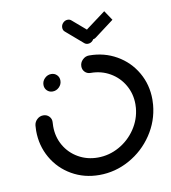

<svg xmlns="http://www.w3.org/2000/svg" viewBox="-80 -768 748 839"><g transform="rotate(-10 294.5 -348.5)"><path d="M121.1 -427.8Q121.1 -444.8 133.5 -457Q145.9 -469.3 162.6 -469.3Q177.4 -469.3 187.4 -459.3Q197.4 -449.3 197.4 -434.4Q197.4 -417.4 185 -405.2Q172.6 -393 155.9 -393Q141.1 -393 131.1 -403Q121.1 -413 121.1 -427.8ZM298.1 -478.9Q298.1 -495.9 310.6 -508.1Q323 -520.4 339.6 -520.4Q406.7 -520.4 461.5 -488.9Q516.3 -457.4 547.6 -403.1Q578.9 -348.9 578.9 -283Q578.9 -271.5 577.8 -259.3Q571.5 -188.1 531.3 -128.1Q491.1 -68.1 428.1 -33.1Q365.2 1.9 294.1 1.9Q227 1.9 172.2 -29.6Q117.4 -61.1 86.1 -115.7Q54.8 -170.4 54.8 -236.3Q54.8 -247.8 55.9 -259.3Q57.4 -275.2 69.3 -286.3Q81.1 -297.4 97 -297.4Q113 -297.4 123.3 -286.3Q133.7 -275.2 132.2 -259.3Q131.5 -248.1 131.5 -242.2Q131.5 -195.6 153.5 -157.2Q175.6 -118.9 214.3 -96.7Q253 -74.4 300.7 -74.4Q351.1 -74.4 395.6 -99.3Q440 -124.1 468.5 -166.5Q497 -208.9 501.5 -259.3Q502.2 -270.4 502.2 -275.6Q502.2 -322.2 480 -360.7Q457.8 -399.3 419.1 -421.7Q380.4 -444.1 333 -444.1Q318.1 -444.1 308.1 -454.1Q298.1 -464.1 298.1 -478.9ZM245.2 -660.4Q245.2 -672.6 254.1 -681.5Q263 -690.4 274.8 -690.4Q284.1 -690.4 290.7 -684.4L365.2 -620.4Q373.7 -613.7 373.7 -601.5Q373.7 -589.3 364.8 -580.4Q355.9 -571.5 344.1 -571.5Q334.8 -571.5 328.1 -577.4L253.7 -641.5Q245.2 -648.1 245.2 -660.4ZM467.4 -656.3 382.2 -592.2Q375.2 -586.7 365.2 -586.7Q354.8 -586.7 347.8 -593.7Q340.7 -600.7 340.7 -611.5Q340.7 -618.5 343.9 -624.8Q347 -631.1 353 -635.6L438.5 -699.3Z"/></g></svg>

Font: 26F Galaxy Sans
Style: Bold Italic
Weight: 700
Italic angle: -5°
Designer: C₂₉H₂₅N₃O₅
Version: Version 1.200